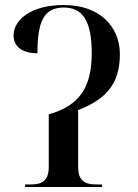

<svg xmlns="http://www.w3.org/2000/svg" viewBox="-20 -744 549 764"><path d="M80 0H386V-10H365C324 -10 291 -19 291 -80V-306C400 -348 457 -409 457 -528C457 -638 377 -724 234 -724C100 -724 34 -663 34 -603C34 -559 68 -532 129 -532C129 -660 155 -714 234 -714C309 -714 345 -661 345 -532C345 -394 294 -323 174 -289V-80C174 -19 141 -10 101 -10H80Z"/></svg>

Font: Noto Serif Display Medium
Style: Regular
Weight: 500
Designer: Monotype Design Team
Foundry: Monotype Imaging Inc.
Version: Version 2.009